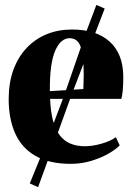

<svg xmlns="http://www.w3.org/2000/svg" viewBox="-20 -649 532 774"><path d="M265.5 11.5Q178.5 11.5 123 -20.5Q67.5 -52.5 41.2 -111.2Q15 -170 15 -249.5Q15 -315 33.8 -366.8Q52.5 -418.5 86.8 -455Q121 -491.5 167.5 -510.8Q214 -530 270.5 -530Q367.5 -530 421.5 -481.8Q475.5 -433.5 477 -343Q477 -309 475 -285.8Q473 -262.5 469 -250.5H182Q184 -199.5 193.5 -163.5Q203 -127.5 220.2 -104.5Q237.5 -81.5 263 -70.5Q288.5 -59.5 322 -59.5Q353 -59.5 389.2 -69.8Q425.5 -80 447 -96L462.5 -63Q448 -47.5 417.8 -30Q387.5 -12.5 347.8 -0.5Q308 11.5 265.5 11.5ZM181 -281.5 316 -290Q316.5 -305.5 316.8 -319.2Q317 -333 317.5 -348.5Q317.5 -420.5 306 -457.8Q294.5 -495 260.5 -495Q244 -495 229.5 -483.5Q215 -472 203.5 -446.8Q192 -421.5 186.2 -380.8Q180.5 -340 181 -281.5ZM133.5 105.5 100 90.5 157.5 -50.5 239 -265 326 -516.5 368.5 -629 402 -614.5 360 -505 265.5 -258.5 187 -41Z"/></svg>

Font: Merriweather 120pt ExtraBold
Style: Regular
Weight: 800
Version: Version 2.100